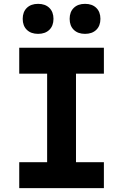

<svg xmlns="http://www.w3.org/2000/svg" viewBox="-20 -978 640 998"><path d="M422 -802Q385 -802 363.5 -823Q342 -844 342 -880Q342 -916 363.5 -937Q385 -958 422 -958Q459 -958 480.5 -937Q502 -916 502 -880Q502 -844 480.5 -823Q459 -802 422 -802ZM178 -802Q141 -802 119.5 -823Q98 -844 98 -880Q98 -916 119.5 -937Q141 -958 178 -958Q215 -958 236.5 -937Q258 -916 258 -880Q258 -844 236.5 -823Q215 -802 178 -802ZM80 0V-135H225V-595H80V-730H520V-595H375V-135H520V0Z"/></svg>

Font: NKDuy Mono ExtraBold
Style: Regular
Weight: 800
Monospace: yes
Designer: NKDuy
Foundry: NKDuy
Version: Version 2.251; ttfautohint (v1.8.4.7-5d5b)